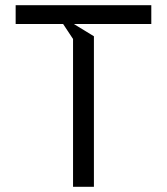

<svg xmlns="http://www.w3.org/2000/svg" viewBox="-20 -716 640 736"><path d="M40 -696V-624H222L260 -566.5V0H340V-577L263 -624H560V-696Z"/></svg>

Font: Kode
Style: Regular
Weight: 400
Monospace: yes
Designer: Isa Ozler
Foundry: Kadena LLC
Version: Version 1.000;gftools[0.9.28]